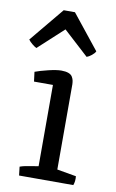

<svg xmlns="http://www.w3.org/2000/svg" viewBox="-85 -782 502 829"><g transform="rotate(10 166.5 -368.0)"><path d="M37.6 -555.2Q29.8 -558.6 18.3 -568.1Q6.8 -577.6 1 -585.9L125.5 -736.3H174.8L294.9 -585.9Q291 -577.1 279.1 -567.6Q267.1 -558.1 257.8 -555.2L147.5 -656.2ZM59.6 0 55.2 -38.1Q65.9 -42 79.1 -44.7Q92.3 -47.4 111.6 -50.3Q130.9 -53.2 135.7 -54.2V-410.6H52.7L47.4 -452.6Q69.3 -460.9 105 -469.5Q140.6 -478 161.1 -478Q180.2 -478 192.4 -473.4Q204.6 -468.8 209.5 -460.2Q214.4 -451.7 215.8 -444.8Q217.3 -438 217.8 -428.2Q217.8 -426.8 217.8 -425.8V-54.2L301.8 -39.6Q304.2 -17.6 297.4 0Z"/></g></svg>

Font: Fjord
Style: One
Weight: 400
Designer: Viktoriya Grabowska
Foundry: Viktoriya Grabowska
Version: Version 1.002